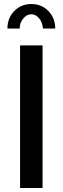

<svg xmlns="http://www.w3.org/2000/svg" viewBox="-20 -936 312 956"><path d="M80 0V-710H192V0ZM136 -865Q113 -865 95.5 -843.5Q78 -822 78 -794H17Q17 -846 51 -881Q85 -916 136 -916Q187 -916 221 -881Q255 -846 255 -794H194Q191 -825 174.5 -845Q158 -865 136 -865Z"/></svg>

Font: Raleway SemiBold
Style: Regular
Weight: 600
Designer: Matt McInerney, Pablo Impallari, Rodrigo Fuenzalida
Foundry: Matt McInerney, Pablo Impallari, Rodrigo Fuenzalida
Version: Version 4.026